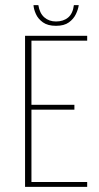

<svg xmlns="http://www.w3.org/2000/svg" viewBox="-20 -731 388 751"><path d="M78 0V-591H321V-572H103V-321H271V-302H103V-19H321V0ZM199 -630Q167 -630 148 -643.5Q129 -657 120.5 -676Q112 -695 111 -711H130Q135 -679 153.5 -663Q172 -647 199 -647Q228 -647 246.5 -662.5Q265 -678 269 -711H288Q286 -695 277 -676Q268 -657 249.5 -643.5Q231 -630 199 -630Z"/></svg>

Font: Alumni Sans Thin Thin
Style: Regular
Weight: 250
Version: Version 1.018